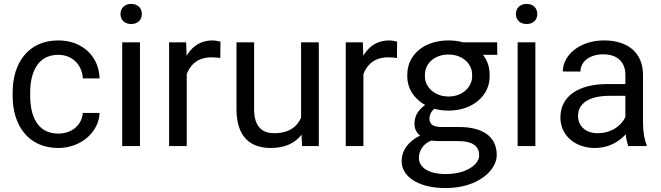

<svg xmlns="http://www.w3.org/2000/svg" viewBox="-20 -744 3368 978"><path d="M276.9 -63.5C168 -63.5 133.8 -157.2 133.8 -254.9V-273.4C133.8 -370.1 168.9 -464.8 276.9 -464.8C348.1 -464.8 397.9 -414.6 401.9 -344.7H487.3C483.4 -459.5 397.5 -538.1 277.3 -538.1C121.1 -538.1 44.4 -419.9 44.4 -273.4V-254.9C44.4 -108.4 121.6 9.8 277.3 9.8C389.6 9.8 483.4 -68.8 487.3 -168.9H401.9C396.5 -104 342.8 -63.5 276.9 -63.5Z M692.9 -528.3H602.5V0H692.9ZM593.8 -672.4C593.8 -643.6 614.3 -621.6 647.9 -621.6C682.6 -621.6 702.6 -643.6 702.6 -672.4C702.6 -702.1 682.6 -724.1 647.9 -724.1C614.3 -724.1 593.8 -702.1 593.8 -672.4Z M1103 -531.7C1095.2 -534.2 1076.2 -538.1 1063 -538.1C1005.9 -538.1 964.4 -511.7 936 -468.8C934.1 -465.8 932.1 -462.9 930.7 -459.5L928.2 -528.3H841.3V0H931.2V-366.2C937.5 -383.3 946.3 -398.4 957.5 -411.1C979.5 -437 1013.7 -452.1 1058.1 -452.1C1074.2 -452.1 1086.9 -450.2 1102.1 -448.7Z M1516.1 -58.1 1518.6 0H1604V-528.3H1513.7V-145C1508.8 -133.3 1502.4 -122.6 1494.6 -113.3C1471.2 -84 1433.1 -65.4 1376 -65.4C1321.3 -65.4 1274.4 -92.8 1274.4 -187.5V-528.3H1184.6V-188.5C1184.6 -46.4 1255.4 9.8 1358.9 9.8C1432.1 9.8 1482.9 -15.1 1516.1 -58.1Z M2002.9 -531.7C1995.1 -534.2 1976.1 -538.1 1962.9 -538.1C1905.8 -538.1 1864.3 -511.7 1835.9 -468.8C1834 -465.8 1832 -462.9 1830.6 -459.5L1828.1 -528.3H1741.2V0H1831.1V-366.2C1837.4 -383.3 1846.2 -398.4 1857.4 -411.1C1879.4 -437 1913.6 -452.1 1958 -452.1C1974.1 -452.1 1986.8 -450.2 2002 -448.7Z M2512.2 -528.3H2339.8C2316.9 -534.7 2291.5 -538.1 2264.2 -538.1C2141.1 -538.1 2054.7 -465.3 2054.7 -364.3V-353.5C2054.7 -306.2 2076.2 -262.7 2113.8 -231.4C2123 -223.1 2133.8 -215.8 2145.5 -209.5C2136.7 -203.1 2128.4 -195.8 2120.6 -187.5C2103.5 -169.4 2091.3 -145.5 2091.3 -113.8C2091.3 -98.6 2094.7 -85 2101.6 -73.7C2106.4 -65.4 2112.3 -58.6 2119.6 -52.7C2103 -45.4 2087.9 -35.6 2074.7 -23.9C2045.4 1.5 2025.9 34.7 2025.9 77.6C2025.9 151.4 2104 213.9 2250.5 213.9C2415.5 213.9 2510.3 122.6 2510.3 46.4C2510.3 -50.3 2437 -97.2 2315.9 -97.2H2229.5C2194.3 -97.2 2167.5 -106.4 2167.5 -139.2C2167.5 -157.2 2174.3 -170.9 2183.6 -181.2C2186.5 -184.6 2189.5 -187.5 2192.9 -189.9C2215.3 -183.6 2239.3 -180.7 2265.1 -180.7C2389.2 -180.7 2474.1 -258.3 2474.1 -353.5V-364.3C2474.1 -389.6 2469.2 -413.1 2459 -434.1C2453.6 -445.3 2447.3 -455.6 2439.9 -464.8H2513.2ZM2212.9 -25.4H2311.5C2393.1 -25.4 2420.9 3.9 2420.9 47.9C2420.9 89.4 2361.8 142.6 2250.5 142.6C2156.7 142.6 2113.8 105 2113.8 60.1C2113.8 24.9 2134.8 -6.8 2165 -22.5C2169.4 -24.9 2173.8 -26.9 2178.2 -28.3C2189.5 -26.4 2200.7 -25.4 2212.9 -25.4ZM2144.5 -364.3C2144.5 -418.9 2191.9 -466.3 2264.2 -466.3C2336.4 -466.3 2384.8 -418.9 2384.8 -364.3V-353.5C2384.8 -302.7 2337.4 -252.4 2265.1 -252.4C2191.4 -252.4 2144.5 -302.7 2144.5 -353.5Z M2707 -528.3H2616.7V0H2707ZM2607.9 -672.4C2607.9 -643.6 2628.4 -621.6 2662.1 -621.6C2696.8 -621.6 2716.8 -643.6 2716.8 -672.4C2716.8 -702.1 2696.8 -724.1 2662.1 -724.1C2628.4 -724.1 2607.9 -702.1 2607.9 -672.4Z M3168.9 -44.9C3172.4 -27.8 3175.8 -11.7 3180.2 0H3273.4V-7.3C3261.7 -34.2 3255.4 -75.7 3255.4 -116.2V-361.3C3255.4 -480 3172.9 -538.1 3057.1 -538.1C2929.7 -538.1 2846.7 -460.4 2846.7 -379.9L2936.5 -379.4C2936.5 -429.2 2982.9 -467.3 3052.2 -467.3C3126.5 -467.3 3165.5 -426.8 3165.5 -362.3V-315.9H3074.7C2925.3 -315.9 2834.5 -253.4 2834.5 -145C2834.5 -57.1 2906.2 9.8 3010.3 9.8C3068.4 9.8 3112.8 -11.7 3146 -39.6C3153.8 -45.9 3161.1 -52.7 3167.5 -60.1C3168 -55.2 3168.5 -50.3 3168.9 -44.9ZM3159.2 -136.2C3136.2 -97.2 3087.4 -65.4 3024.9 -65.4C2960.9 -65.4 2924.3 -104.5 2924.3 -153.8C2924.3 -218.3 2982.4 -255.9 3084.5 -255.9H3165.5V-147.9C3163.6 -144 3161.6 -140.1 3159.2 -136.2Z"/></svg>

Font: Bert Sans
Style: Regular
Weight: 400
Designer: Christian Robertson (Google), Cristiano Sobral
Foundry: Google, Cristiano Sobral
Version: Version 3.101